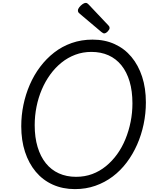

<svg xmlns="http://www.w3.org/2000/svg" viewBox="-20 -1289 1067 1328"><path d="M498 19Q414 19 345 -12Q276 -43 227.5 -101Q179 -159 153 -238.5Q127 -318 127 -416Q127 -491 142 -563.5Q157 -636 186 -703Q215 -770 257.5 -826.5Q300 -883 354.5 -925.5Q409 -968 476 -991.5Q543 -1015 620 -1015Q705 -1015 773 -984Q841 -953 889 -895.5Q937 -838 963 -758.5Q989 -679 989 -581Q989 -504 973.5 -430Q958 -356 928.5 -289Q899 -222 856.5 -165.5Q814 -109 759.5 -68Q705 -27 639.5 -4Q574 19 498 19ZM506 -66Q566 -66 617.5 -85Q669 -104 712.5 -139.5Q756 -175 790 -222Q824 -269 847.5 -326.5Q871 -384 883.5 -446.5Q896 -509 896 -574Q896 -659 876.5 -725Q857 -791 820 -837Q783 -883 730.5 -906.5Q678 -930 612 -930Q553 -930 501 -910.5Q449 -891 405.5 -856Q362 -821 327.5 -773.5Q293 -726 269 -669.5Q245 -613 232.5 -550.5Q220 -488 220 -423Q220 -339 240 -272.5Q260 -206 297 -160Q334 -114 387 -90Q440 -66 506 -66ZM700 -1058Q696 -1058 691.5 -1061Q687 -1064 681 -1068L534 -1192Q524 -1200 521.5 -1205Q519 -1210 519 -1217Q519 -1227 528.5 -1239Q538 -1251 550.5 -1260Q563 -1269 573 -1269Q579 -1269 583.5 -1266Q588 -1263 593 -1258L730 -1113Q736 -1106 737 -1102.5Q738 -1099 738 -1095Q738 -1085 725 -1071.5Q712 -1058 700 -1058Z"/></svg>

Font: Playwrite ZA
Style: Regular
Weight: 400
Designer: Veronika Burian, José Scaglione
Foundry: TypeTogether
Version: Version 1.002